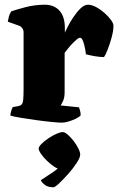

<svg xmlns="http://www.w3.org/2000/svg" viewBox="-20 -520 501 814"><path d="M242 0Q229 0 198.5 -3Q168 -6 132 -11Q96 -16 66 -21Q36 -26 24 -30Q24 -37 27 -47.5Q30 -58 34 -66L57 -70Q67 -72 72 -77.5Q77 -83 78.5 -98.5Q80 -114 80 -147V-382Q80 -393 74.5 -400.5Q69 -408 61 -411L13 -428Q15 -440 18 -451Q21 -462 28 -472Q45 -478 86 -489Q127 -500 170 -500Q209 -500 232 -475Q255 -450 255 -400V-382Q257 -386 266 -404.5Q275 -423 289.5 -445Q304 -467 320.5 -483.5Q337 -500 353 -500Q369 -500 387.5 -490Q406 -480 423 -465Q440 -450 450.5 -435.5Q461 -421 461 -411Q461 -390 453.5 -362Q446 -334 436.5 -310Q427 -286 421 -278Q403 -278 380.5 -282Q358 -286 344 -290Q344 -295 341 -312Q338 -329 332.5 -344.5Q327 -360 319 -360Q314 -360 305 -352.5Q296 -345 286 -334.5Q276 -324 267.5 -313Q259 -302 254 -296V-129Q254 -107 247.5 -92.5Q241 -78 237 -73L315 -65Q317 -60 319.5 -50.5Q322 -41 322 -31Q315 -23 300 -16Q285 -9 269.5 -4.5Q254 0 242 0ZM207 274Q184 274 171 264.5Q158 255 153 244Q178 228 204.5 210Q231 192 248 171L237 197Q226 197 210.5 187Q195 177 179.5 162Q164 147 154 132.5Q144 118 144 110Q144 102 156 90Q168 78 185 66.5Q202 55 219 47.5Q236 40 246 40Q255 40 267.5 51Q280 62 292 77.5Q304 93 312 109Q320 125 320 135Q320 148 305 171Q290 194 269 217.5Q248 241 230.5 257.5Q213 274 207 274Z"/></svg>

Font: Texturina 12pt Black
Style: Regular
Weight: 900
Designer: Guillermo Torres Carreño
Foundry: Omnibus-Type
Version: Version 1.002